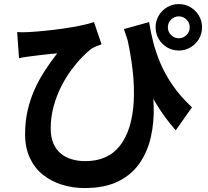

<svg xmlns="http://www.w3.org/2000/svg" viewBox="-20 -859 1040 958"><path d="M723.9 -748.9Q731.2 -701.8 744.4 -649.4Q757.6 -596.9 781.1 -541.9Q804.6 -486.8 842.7 -431.8Q880.7 -376.8 937.8 -323.6L856.9 -208.7Q802.5 -269.8 756.7 -345.6Q711 -421.4 672.2 -513.4Q633.5 -605.5 598.3 -714ZM65.6 -698.9Q92.7 -696.9 122.1 -698.9Q157.8 -700.7 203.7 -705.3Q249.7 -709.9 296.7 -716.7Q343.8 -723.4 384.1 -731.8Q424.5 -740.2 448.9 -748.9L486.8 -637.8Q476.2 -634.3 462.1 -628.7Q448 -623.1 436.3 -616Q416.1 -600.7 389.6 -573.5Q363 -546.4 335.4 -509.1Q307.8 -471.8 284.9 -426.3Q262 -380.8 247.5 -328.3Q233 -275.7 233 -218.3Q233 -174.2 246.4 -143.3Q259.9 -112.3 283.2 -93Q306.5 -73.7 338.1 -64.3Q369.7 -55 405.2 -55Q519.3 -55 579.4 -133.2Q639.5 -211.4 647.3 -353.5Q655 -495.6 610.5 -686.5L727.7 -495.1Q744 -414.3 746.8 -332.4Q749.5 -250.5 733 -176.7Q716.6 -102.9 676.9 -45.1Q637.3 12.6 569.8 46Q502.3 79.3 402.6 79.3Q342.3 79.3 288.6 62.5Q234.9 45.7 193.6 12.5Q152.2 -20.7 128.7 -71.5Q105.2 -122.2 105.2 -189.9Q105.2 -251 117.2 -304.9Q129.2 -358.8 150.4 -407.5Q171.6 -456.3 201.1 -502.1Q230.6 -548 265.5 -592.9Q246.9 -591.5 221.6 -588.7Q196.4 -585.8 172.7 -583.1Q149.1 -580.5 134.1 -578.2Q118.8 -576.5 105.4 -574.5Q92 -572.5 74.9 -568.9ZM817.6 -722.6Q817.6 -700.2 833.7 -684.2Q849.7 -668.1 872.1 -668.1Q894.5 -668.1 910.6 -684.2Q926.6 -700.2 926.6 -722.6Q926.6 -745.3 910.6 -761.3Q894.5 -777.4 872.1 -777.4Q849.7 -777.4 833.7 -761.3Q817.6 -745.3 817.6 -722.6ZM756.4 -722.6Q756.4 -754.8 772 -781.1Q787.5 -807.4 813.8 -823Q840 -838.6 872.1 -838.6Q904.2 -838.6 930.5 -823Q956.7 -807.4 972.4 -781.1Q988 -754.8 988 -722.6Q988 -690.7 972.4 -664.4Q956.7 -638.1 930.5 -622.5Q904.2 -606.9 872.1 -606.9Q840 -606.9 813.8 -622.5Q787.5 -638.1 772 -664.4Q756.4 -690.7 756.4 -722.6Z"/></svg>

Font: Noto Sans KR Thin
Style: Regular
Weight: 100
Designer: Ryoko NISHIZUKA 西塚涼子 (kana, bopomofo & ideographs); Paul D. Hunt (Latin, Greek & Cyrillic); Sandoll Communications 산돌커뮤니
Foundry: Adobe
Version: Version 2.004-H2;hotconv 1.0.118;makeotfexe 2.5.65603